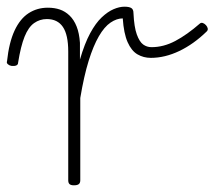

<svg xmlns="http://www.w3.org/2000/svg" viewBox="-66 -539 641 574"><path d="M155 15Q146 15 142 11.5Q138 8 138 0V-385Q138 -435 122 -458.5Q106 -482 74 -482Q53 -482 36 -470Q19 -458 7.5 -429.5Q-4 -401 -12 -351Q-12 -346 -17 -343.5Q-22 -341 -32 -342Q-38 -343 -42.5 -347Q-47 -351 -45 -356Q-39 -412 -22.5 -447.5Q-6 -483 19.5 -499.5Q45 -516 77 -516Q97 -516 113 -510.5Q129 -505 142 -492.5Q155 -480 163 -460Q171 -440 173 -411V-361Q187 -409 203.5 -439.5Q220 -470 238 -487Q256 -504 273.5 -511.5Q291 -519 306 -519Q320 -519 326.5 -515Q333 -511 333 -500Q335 -458 343 -436Q351 -414 362 -406Q373 -398 387 -398Q423 -398 458 -416.5Q493 -435 532 -469Q536 -472 541 -470Q546 -468 550 -463.5Q554 -459 555 -454Q556 -449 552 -445Q513 -407 470 -386.5Q427 -366 385 -366Q363 -366 345 -376.5Q327 -387 315.5 -413Q304 -439 301 -484Q283 -484 264.5 -471.5Q246 -459 229.5 -430.5Q213 -402 199 -357Q185 -312 174 -246V0Q174 8 169.5 11.5Q165 15 155 15Z"/></svg>

Font: Playwrite HR Lijeva Thin
Style: Regular
Weight: 250
Designer: Veronika Burian, José Scaglione
Foundry: TypeTogether
Version: Version 1.002